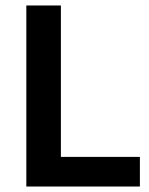

<svg xmlns="http://www.w3.org/2000/svg" viewBox="-20 -680 545 700"><path d="M76 0V-660H202V0ZM105 0V-108H490V0Z"/></svg>

Font: Bricolage Grotesque 18pt SemiBold
Style: Regular
Weight: 600
Version: Version 1.001;gftools[0.9.33.dev8+g029e19f]